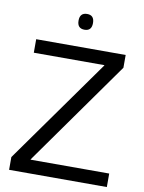

<svg xmlns="http://www.w3.org/2000/svg" viewBox="-95 -943 756 1008"><g transform="rotate(10 283.0 -438.5)"><path d="M25 0V-68L422 -626V-628H46V-700H523V-632L127 -74V-72H546V0ZM287 -793Q248 -793 248 -835Q248 -877 287 -877Q325 -877 325 -835Q325 -793 287 -793Z"/></g></svg>

Font: Georama
Style: Regular
Weight: 400
Designer: Jean-Baptiste Levee
Foundry: Production Type
Version: Version 1.000